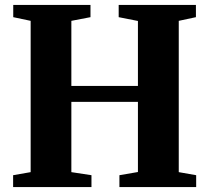

<svg xmlns="http://www.w3.org/2000/svg" viewBox="-20 -763 854 783"><path d="M105 -61V-678L34 -693V-743H349V-693L271 -678V-412.5H542.5V-677.5L464 -693V-743H779V-693L709 -678V-61L780 -48.5V0H467V-48.5L542.5 -61.5V-347.5H271V-61L353 -48.5V0H33.5V-48.5Z"/></svg>

Font: Merriweather 60pt ExtraBold
Style: Regular
Weight: 800
Version: Version 2.100